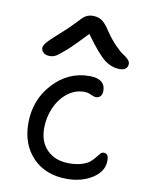

<svg xmlns="http://www.w3.org/2000/svg" viewBox="-79 -757 589 792"><g transform="rotate(10 215.5 -361.5)"><path d="M98.1 -507.8Q82 -507.8 72.5 -516.1Q63 -524.4 63 -536.1Q63 -546.4 76.4 -561.5Q89.8 -576.7 142.1 -623Q160.2 -639.6 178.2 -658.4Q196.3 -677.2 203.4 -684.6Q210.4 -691.9 221.2 -697Q231.9 -702.1 246.1 -702.1Q268.1 -702.1 283.7 -691.7Q299.3 -681.2 318.8 -650.9Q339.8 -619.6 361.6 -597.4Q383.3 -575.2 396.2 -567.1Q409.2 -559.1 417.5 -550.5Q425.8 -542 425.8 -532.2Q425.8 -519.5 417 -512.2Q408.2 -504.9 393.1 -504.9Q357.9 -504.9 327.6 -528.3Q297.4 -551.8 244.1 -626Q194.3 -572.8 164.1 -545.9Q133.8 -519 122.3 -513.4Q110.8 -507.8 98.1 -507.8ZM255.9 -21Q167 -21 113.5 -75.9Q60.1 -130.9 60.1 -220.2Q60.1 -317.9 123.3 -386.5Q186.5 -455.1 274.9 -455.1Q341.8 -455.1 341.8 -403.8Q341.8 -390.6 335 -382.3Q328.1 -374 315.9 -374Q306.6 -374 293.5 -380.6Q280.3 -387.2 265.1 -387.2Q226.6 -387.2 194.8 -362.1Q163.1 -336.9 145.5 -296.6Q127.9 -256.3 127.9 -210.9Q127.9 -153.3 162.1 -119.6Q196.3 -85.9 253.9 -85.9Q284.7 -85.9 307.1 -93Q329.6 -100.1 341.1 -110.1Q352.5 -120.1 359.9 -129.9Q367.2 -139.6 373.5 -146.7Q379.9 -153.8 387.2 -153.8Q397.9 -153.8 403.1 -147Q408.2 -140.1 408.2 -124Q408.2 -79.1 363.3 -50Q318.4 -21 255.9 -21Z"/></g></svg>

Font: Shantell Sans Irregular
Style: Regular
Weight: 300
Designer: Stephen Nixon, Anya Danilova, Shantell Martin
Foundry: Arrow Type
Version: Version 1.006;[9816181b4]